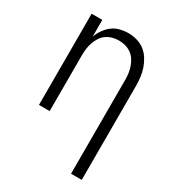

<svg xmlns="http://www.w3.org/2000/svg" viewBox="-180 -631 859 948"><g transform="rotate(30 250.0 -156.5)"><path d="M373 215V-320Q373 -339 370.5 -357Q368 -375 362 -392.5Q356 -410 345.5 -426Q335 -442 320 -452.5Q305 -463 287 -468Q269 -473 250 -473Q231 -473 213 -468Q195 -463 180 -452.5Q165 -442 154.5 -426Q144 -410 138 -392.5Q132 -375 129.5 -357Q127 -339 127 -320V0H66V-520H127V-424Q135 -447 149 -467Q163 -487 182 -501.5Q201 -516 225 -522Q249 -528 273 -528Q297 -528 321.5 -521Q346 -514 365.5 -499Q385 -484 398.5 -462.5Q412 -441 420 -417.5Q428 -394 431 -369.5Q434 -345 434 -320V215Z"/></g></svg>

Font: Iosevka Custom Light
Style: Regular
Weight: 300
Monospace: yes
Designer: Belleve Invis
Foundry: Belleve Invis
Version: Version 27.3.5